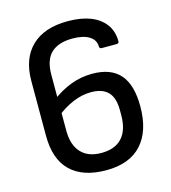

<svg xmlns="http://www.w3.org/2000/svg" viewBox="-103 -750 752 844"><g transform="rotate(-15 273.0 -327.5)"><path d="M278 11Q172 11 116 -43Q60 -97 60 -204V-453Q60 -555 117.5 -610.5Q175 -666 282 -666Q342 -666 384.5 -649.5Q427 -633 451 -601Q475 -569 475 -523Q475 -513 464 -513H397Q386 -513 386 -523Q386 -553 358.5 -570Q331 -587 283 -587Q218 -587 185 -555.5Q152 -524 152 -457V-202Q152 -138 184 -103Q216 -68 276 -68Q339 -68 371 -103.5Q403 -139 403 -206V-229Q403 -285 377.5 -311.5Q352 -338 300 -338Q259 -338 217.5 -320.5Q176 -303 138 -272V-346Q182 -380 229 -397.5Q276 -415 326 -415Q411 -415 452.5 -367.5Q494 -320 494 -222Q494 -110 439 -49.5Q384 11 278 11Z"/></g></svg>

Font: Sofia Sans Semi Condensed Medium
Style: Regular
Weight: 500
Designer: Botio Nikoltchev, Ani Petrova
Foundry: lettersoup
Version: Version 4.100